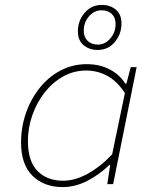

<svg xmlns="http://www.w3.org/2000/svg" viewBox="-20 -752 640 784"><path d="M236 12Q160 12 113 -34Q66 -80 66 -170Q66 -233 86 -290.5Q106 -348 142 -393Q178 -438 227 -464Q276 -490 334 -490Q388 -490 429 -468Q470 -446 492 -410H496L514 -478H538L442 0H418L430 -78H426Q386 -39 336.5 -13.5Q287 12 236 12ZM238 -14Q286 -14 338 -42.5Q390 -71 438 -122L490 -372Q457 -422 417 -443Q377 -464 332 -464Q281 -464 237.5 -439.5Q194 -415 162 -374Q130 -333 112 -281.5Q94 -230 94 -176Q94 -94 133 -54Q172 -14 238 -14ZM378 -548Q345 -548 321.5 -567.5Q298 -587 298 -624Q298 -667 325.5 -699.5Q353 -732 396 -732Q429 -732 452.5 -713Q476 -694 476 -656Q476 -613 449 -580.5Q422 -548 378 -548ZM380 -570Q409 -570 430.5 -595Q452 -620 452 -654Q452 -680 436.5 -695Q421 -710 394 -710Q365 -710 343.5 -685.5Q322 -661 322 -626Q322 -601 337.5 -585.5Q353 -570 380 -570Z"/></svg>

Font: Source Code Pro ExtraLight ExtraLight
Style: Italic
Weight: 250
Italic angle: -11°
Monospace: yes
Version: Version 1.016;hotconv 1.0.116;makeotfexe 2.5.65601